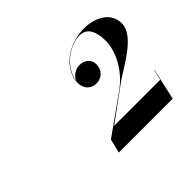

<svg xmlns="http://www.w3.org/2000/svg" viewBox="-107 -1074 779 779"><g transform="rotate(-45 282.5 -685.0)"><path d="M494.5 -457 525 -592H523.5L513 -547H248.5L400.5 -658C448.5 -690.5 565 -748.5 565 -819C565 -877.5 512 -913 439.5 -913C342.5 -913 267 -845 267 -775C267 -739 291 -719 319.5 -719C351 -719 374.5 -742.5 374.5 -774C374.5 -804 351.5 -821 323.5 -821C299.5 -821 275 -804.5 269 -784C275.5 -851.5 351 -906 408 -906C456.5 -906 468.5 -860 468.5 -815.5C468.5 -748.5 424 -675 360.5 -631L200 -517L185.5 -457Z"/></g></svg>

Font: Bodoni* 72pt
Style: Bold Italic
Weight: 700
Italic angle: -13°
Version: Version 2.3